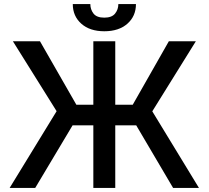

<svg xmlns="http://www.w3.org/2000/svg" viewBox="-20 -932 1034 952"><path d="M551.5 -727.3V0H442.8V-727.3ZM27.7 0 260.7 -380.7 44 -727.3H178.3L358.7 -412.6H638.1L817.1 -727.3H951L735.1 -380L966.6 0H838.4L655.5 -310.4H339.8L154.5 0ZM566.8 -911.9H654.1Q654.1 -851.9 611.7 -814.5Q569.2 -777 497.2 -777Q425.4 -777 383.2 -814.5Q340.9 -851.9 340.9 -911.9H427.9Q427.9 -885.3 443.5 -864.9Q459.2 -844.5 497.2 -844.5Q534.4 -844.5 550.6 -864.7Q566.8 -884.9 566.8 -911.9Z"/></svg>

Font: InterMG Medium
Style: Regular
Weight: 500
Designer: Rasmus Andersson
Foundry: rsms
Version: Version 3.019;December 26, 2023;FontCreator 15.0.0.2955 64-b